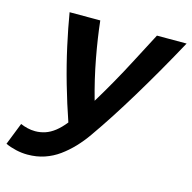

<svg xmlns="http://www.w3.org/2000/svg" viewBox="-105 -797 912 913"><g transform="rotate(15 351.0 -340.0)"><path d="M108 13Q80 13 51.5 6.5Q23 0 -1 -11L42 -120Q58 -113 76.5 -108.5Q95 -104 115 -104Q140 -104 164 -112Q188 -120 211 -138Q234 -156 257 -185Q228 -269 202.5 -358Q177 -447 158 -533.5Q139 -620 127 -693H278Q287 -610 305 -513Q323 -416 351 -317Q382 -368 415.5 -427Q449 -486 484 -553.5Q519 -621 557 -693H703Q660 -614 617.5 -540Q575 -466 534.5 -399Q494 -332 455 -271.5Q416 -211 378 -157Q353 -121 324 -90.5Q295 -60 262.5 -36.5Q230 -13 191.5 0Q153 13 108 13Z"/></g></svg>

Font: Ubuntu Sans
Style: Bold Italic
Weight: 700
Italic angle: -13.5°
Designer: Dalton Maag Ltd
Foundry: Dalton Maag Ltd
Version: Version 1.006